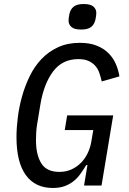

<svg xmlns="http://www.w3.org/2000/svg" viewBox="-20 -923 640 955"><path d="M415 -102H409Q395 -79 380 -58Q365 -37 345.5 -21.5Q326 -6 301 3Q276 12 243 12Q155 12 108.5 -52Q62 -116 62 -241Q62 -286 68.5 -338.5Q75 -391 89.5 -443Q104 -495 127.5 -543.5Q151 -592 186 -629Q221 -666 268.5 -688Q316 -710 377 -710Q426 -710 461 -696Q496 -682 519.5 -658.5Q543 -635 556 -605Q569 -575 574 -543L486 -518Q481 -540 474 -560.5Q467 -581 453.5 -596Q440 -611 420 -620Q400 -629 370 -629Q290 -629 244 -567.5Q198 -506 181 -404L165 -307Q161 -285 160 -262Q159 -239 159 -225Q159 -153 185.5 -110.5Q212 -68 275 -68Q309 -68 336 -80.5Q363 -93 383.5 -114Q404 -135 417 -163Q430 -191 435 -223L444 -276H302L314 -349H543L485 0H398ZM384 -776Q349 -776 335 -789Q321 -802 321 -820Q321 -833 325 -852Q330 -877 346.5 -890Q363 -903 396 -903Q431 -903 445 -890Q459 -877 459 -859Q459 -846 455 -827Q450 -802 433.5 -789Q417 -776 384 -776Z"/></svg>

Font: IBM Plex Mono Text
Style: Italic
Weight: 450
Italic angle: -9°
Monospace: yes
Designer: Mike Abbink, Paul van der Laan, Pieter van Rosmalen
Foundry: Bold Monday
Version: Version 2.1